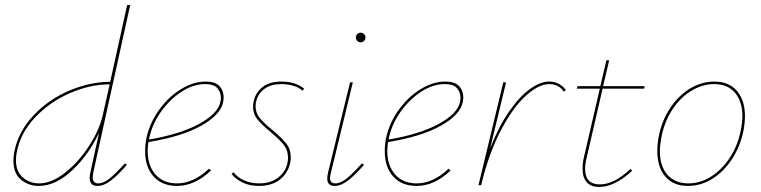

<svg xmlns="http://www.w3.org/2000/svg" viewBox="-20 -731 3005 758"><path d="M473 -86 481 -80Q445 -39 417.5 -18Q390 3 365 3Q334 3 334 -29Q334 -39 337 -51L371 -207Q332 -122 266 -59.5Q200 3 133 3Q93 3 63 -21.5Q33 -46 33 -97Q33 -117 37 -134Q53 -212 112 -275Q171 -338 253 -373Q335 -408 415 -408L482 -711H494L348 -49Q346 -37 346 -32Q346 -7 368 -7Q389 -7 413.5 -27Q438 -47 473 -86ZM386 -278 413 -398Q336 -398 256.5 -363.5Q177 -329 119.5 -268.5Q62 -208 47 -134Q43 -117 43 -99Q43 -53 70.5 -30Q98 -7 134 -7Q184 -7 237.5 -49.5Q291 -92 332 -155.5Q373 -219 386 -278Z M863 -346Q863 -340 861 -328Q851 -278 775 -235Q699 -192 566 -170Q563 -152 563 -135Q563 -77 594 -42Q625 -7 679 -7Q744 -7 805 -65L813 -58Q749 3 679 3Q620 3 586.5 -34Q553 -71 553 -134Q553 -165 560 -194Q574 -251 610.5 -300.5Q647 -350 695.5 -379.5Q744 -409 792 -409Q830 -409 846.5 -391Q863 -373 863 -346ZM852 -345Q852 -367 838 -383Q824 -399 790 -399Q744 -399 698.5 -370Q653 -341 618.5 -294Q584 -247 571 -194L568 -180Q691 -201 765.5 -241.5Q840 -282 850 -328Q852 -338 852 -345Z M894 -44 902 -51Q917 -31 943.5 -19Q970 -7 1003 -7Q1055 -7 1086 -36.5Q1117 -66 1117 -109Q1117 -138 1100 -159.5Q1083 -181 1048 -210Q1013 -239 996 -260Q979 -281 979 -310Q979 -321 982 -334Q991 -368 1018 -388.5Q1045 -409 1092 -409Q1146 -409 1181 -381L1174 -373Q1162 -385 1139.5 -392Q1117 -399 1091 -399Q1050 -399 1025 -381Q1000 -363 992 -333Q989 -323 989 -312Q989 -285 1005.5 -265Q1022 -245 1055 -218Q1092 -187 1110 -164.5Q1128 -142 1128 -110Q1128 -99 1125 -85Q1115 -45 1083.5 -21Q1052 3 1002 3Q965 3 937.5 -10.5Q910 -24 894 -44Z M1272 -26Q1272 -36 1275 -49L1362 -406H1373L1286 -47Q1283 -37 1283 -28Q1283 -7 1304 -7Q1325 -7 1349.5 -27Q1374 -47 1409 -86L1417 -80Q1381 -39 1353.5 -18Q1326 3 1301 3Q1272 3 1272 -26ZM1385 -583Q1385 -591 1390.5 -596.5Q1396 -602 1404 -602Q1412 -602 1417.5 -596.5Q1423 -591 1423 -583Q1423 -576 1417.5 -570Q1412 -564 1404 -564Q1396 -564 1390.5 -569.5Q1385 -575 1385 -583Z M1809 -346Q1809 -340 1807 -328Q1797 -278 1721 -235Q1645 -192 1512 -170Q1509 -152 1509 -135Q1509 -77 1540 -42Q1571 -7 1625 -7Q1690 -7 1751 -65L1759 -58Q1695 3 1625 3Q1566 3 1532.5 -34Q1499 -71 1499 -134Q1499 -165 1506 -194Q1520 -251 1556.5 -300.5Q1593 -350 1641.5 -379.5Q1690 -409 1738 -409Q1776 -409 1792.5 -391Q1809 -373 1809 -346ZM1798 -345Q1798 -367 1784 -383Q1770 -399 1736 -399Q1690 -399 1644.5 -370Q1599 -341 1564.5 -294Q1530 -247 1517 -194L1514 -180Q1637 -201 1711.5 -241.5Q1786 -282 1796 -328Q1798 -338 1798 -345Z M2214 -376 2206 -369Q2186 -399 2148 -399Q2107 -399 2056.5 -353.5Q2006 -308 1959 -219.5Q1912 -131 1882 -10L1880 0H1869L1967 -406H1978L1915 -145Q1948 -230 1989 -289.5Q2030 -349 2071.5 -379Q2113 -409 2148 -409Q2188 -409 2214 -376Z M2296 -108Q2290 -84 2290 -65Q2290 -3 2348 -3Q2405 -3 2469 -64L2476 -57Q2406 7 2346 7Q2313 7 2296.5 -11.5Q2280 -30 2280 -65Q2280 -89 2285 -109L2348 -381H2257L2260 -391H2350L2374 -493H2385L2361 -391H2525L2523 -381H2359Z M2575 -135Q2575 -163 2581 -194Q2594 -258 2627.5 -307Q2661 -356 2706 -382.5Q2751 -409 2800 -409Q2858 -409 2889.5 -372Q2921 -335 2921 -272Q2921 -246 2915 -214Q2902 -152 2869.5 -102.5Q2837 -53 2792 -25Q2747 3 2696 3Q2638 3 2606.5 -34Q2575 -71 2575 -135ZM2904 -214Q2911 -249 2911 -272Q2911 -330 2882 -364.5Q2853 -399 2799 -399Q2754 -399 2711 -373.5Q2668 -348 2636.5 -301.5Q2605 -255 2592 -194Q2585 -157 2585 -135Q2585 -75 2615 -41Q2645 -7 2698 -7Q2745 -7 2787.5 -34Q2830 -61 2861 -108Q2892 -155 2904 -214Z"/></svg>

Font: Ysabeau Hairline
Style: Italic
Weight: 100
Italic angle: -12°
Designer: Christian Thalmann (Catharsis Fonts)
Version: Version 0.003